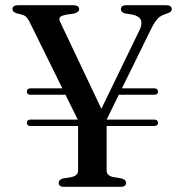

<svg xmlns="http://www.w3.org/2000/svg" viewBox="-20 -720 708 740"><path d="M385 -247 295.5 -227 93.5 -636.5Q87 -649 80.8 -655Q74.5 -661 63 -664L45 -668.5Q35.5 -671.5 31.8 -675.5Q28 -679.5 28 -685Q28 -692 33.5 -696Q39 -700 49.5 -700H262Q273 -700 279 -696Q285 -692 285 -685Q285 -672.5 264.5 -667.5L233 -663Q213 -658.5 209.8 -651.8Q206.5 -645 213.5 -632L381 -279L351.5 -261L518.5 -605.5Q529 -628 523 -642.8Q517 -657.5 491.5 -663.5L461 -668.5Q454 -670.5 450 -674.5Q446 -678.5 446 -685Q446 -692 451.2 -696Q456.5 -700 467 -700H620.5Q631 -700 636.5 -696Q642 -692 642 -685Q642 -679 638.5 -675.5Q635 -672 625 -668.5L617 -665.5Q605.5 -662 596.2 -655.5Q587 -649 578.2 -636.5Q569.5 -624 559.5 -602.5ZM281 -269 391 -271V-62.5Q391 -53.5 396.8 -47.2Q402.5 -41 414 -38L450 -32Q466 -27 466 -15Q466 -8.5 461.2 -4.2Q456.5 0 445.5 0H226Q215.5 0 210.8 -4.2Q206 -8.5 206 -15Q206 -27 222 -32L258 -38Q270 -41.5 275.5 -47.5Q281 -53.5 281 -62.5ZM83.5 -247Q83.5 -252.5 87.2 -255.8Q91 -259 97 -259H574.5Q581.5 -259 585.2 -255.8Q589 -252.5 589 -247Q589 -234.5 574.5 -234.5H97Q83.5 -234.5 83.5 -247ZM418.5 -355 429.5 -379.5H574.5Q581.5 -379.5 585.2 -376.2Q589 -373 589 -367Q589 -355 574.5 -355ZM83.5 -367Q83.5 -373 87.2 -376.2Q91 -379.5 97 -379.5H300L312 -355H97Q83.5 -355 83.5 -367Z"/></svg>

Font: Fraunces 48pt
Style: Regular
Weight: 400
Version: Version 1.000;[b76b70a41]